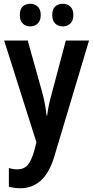

<svg xmlns="http://www.w3.org/2000/svg" viewBox="-20 -758 494 1018"><path d="M2 -543H127L207 -257Q221 -201 227 -145H230Q236 -197 253 -257L329 -543H452L267 75Q240 162 194.5 201Q149 240 90 240Q72 240 56.5 238Q41 236 27 232V133Q37 136 48.5 138Q60 140 72 140Q107 140 127 116.5Q147 93 162 40L173 -4ZM85 -678Q85 -709 100.5 -723.5Q116 -738 140 -738Q164 -738 180 -723Q196 -708 196 -678Q196 -649 180 -633.5Q164 -618 140 -618Q116 -618 100.5 -633.5Q85 -649 85 -678ZM257 -678Q257 -709 272.5 -723.5Q288 -738 313 -738Q337 -738 353 -723Q369 -708 369 -678Q369 -649 353 -633.5Q337 -618 313 -618Q288 -618 272.5 -633.5Q257 -649 257 -678Z"/></svg>

Font: Noto Sans Gurmukhi Condensed SemiBold
Style: Regular
Weight: 600
Width: 3
Designer: Jelle Bosma - Monotype Design Team
Foundry: Monotype Imaging Inc.
Version: Version 2.004; ttfautohint (v1.8.4.7-5d5b)